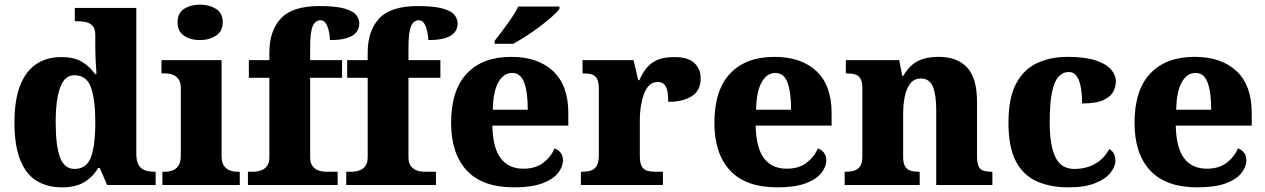

<svg xmlns="http://www.w3.org/2000/svg" viewBox="-20 -794 5431 824"><path d="M246 10Q181 10 135.5 -19Q90 -48 66 -109.5Q42 -171 42 -267Q42 -364 66 -426Q90 -488 135 -518.5Q180 -549 243 -549Q299 -549 333 -528Q367 -507 388 -476H394Q392 -501 390.5 -534Q389 -567 389 -593V-643Q389 -670 378 -682.5Q367 -695 349 -699Q331 -703 309 -703H301V-760H565V-134Q565 -103 574.5 -86.5Q584 -70 601.5 -63.5Q619 -57 642 -57H648V0H440L408 -73H401Q379 -35 342 -12.5Q305 10 246 10ZM300 -69Q351 -69 370 -118.5Q389 -168 389 -270Q389 -366 370.5 -418.5Q352 -471 300 -471Q271 -471 253.5 -447.5Q236 -424 227.5 -379Q219 -334 219 -268Q219 -169 237.5 -119Q256 -69 300 -69Z M677 0V-57H689Q706 -57 721.5 -63Q737 -69 746.5 -84Q756 -99 756 -127V-415Q756 -441 746 -454.5Q736 -468 720.5 -473.5Q705 -479 689 -479H673V-536H931V-125Q931 -98 940.5 -83.5Q950 -69 965.5 -63Q981 -57 997 -57H1009V0ZM838 -622Q797 -622 769.5 -641Q742 -660 742 -698Q742 -738 770 -756Q798 -774 839 -774Q878 -774 907 -756Q936 -738 936 -698Q936 -660 907 -641Q878 -622 838 -622Z M1044 0V-57H1070Q1081 -57 1097 -61.5Q1113 -66 1124.5 -79.5Q1136 -93 1136 -120V-460H1048V-536H1136V-568Q1136 -662 1185.5 -715Q1235 -768 1351 -768Q1420 -768 1457.5 -757.5Q1495 -747 1508.5 -730Q1522 -713 1522 -694Q1522 -673 1510.5 -657Q1499 -641 1471.5 -631.5Q1444 -622 1396 -622Q1396 -637 1392 -657Q1388 -677 1379.5 -692Q1371 -707 1355 -707Q1333 -707 1322 -681.5Q1311 -656 1311 -589V-536H1448V-460H1311V-120Q1311 -93 1322.5 -79.5Q1334 -66 1349.5 -61.5Q1365 -57 1378 -57H1429V0Z M1466 0V-57H1492Q1503 -57 1519 -61.5Q1535 -66 1546.5 -79.5Q1558 -93 1558 -120V-460H1470V-536H1558V-568Q1558 -662 1607.5 -715Q1657 -768 1773 -768Q1842 -768 1879.5 -757.5Q1917 -747 1930.5 -730Q1944 -713 1944 -694Q1944 -673 1932.5 -657Q1921 -641 1893.5 -631.5Q1866 -622 1818 -622Q1818 -637 1814 -657Q1810 -677 1801.5 -692Q1793 -707 1777 -707Q1755 -707 1744 -681.5Q1733 -656 1733 -589V-536H1870V-460H1733V-120Q1733 -93 1744.5 -79.5Q1756 -66 1771.5 -61.5Q1787 -57 1800 -57H1851V0Z M2186 10Q2050 10 1983 -62.5Q1916 -135 1916 -266Q1916 -407 1983.5 -478.5Q2051 -550 2174 -550Q2288 -550 2353.5 -489Q2419 -428 2419 -309V-255H2093Q2095 -159 2129 -114.5Q2163 -70 2226 -70Q2278 -70 2311 -95Q2344 -120 2360 -157Q2377 -151 2386.5 -138Q2396 -125 2396 -107Q2396 -78 2374.5 -51Q2353 -24 2307 -7Q2261 10 2186 10ZM2245 -323Q2245 -399 2229.5 -440Q2214 -481 2178 -481Q2141 -481 2118.5 -440.5Q2096 -400 2095 -323ZM2103 -619Q2118 -638 2137.5 -664Q2157 -690 2175.5 -717Q2194 -744 2204 -766H2381V-756Q2372 -743 2349.5 -723Q2327 -703 2298 -681Q2269 -659 2238.5 -639.5Q2208 -620 2183 -606H2103Z M2473 0V-57H2477Q2500 -57 2516 -62Q2532 -67 2541 -82.5Q2550 -98 2550 -129V-411Q2550 -441 2542.5 -455.5Q2535 -470 2520 -474.5Q2505 -479 2483 -479H2480V-536H2699L2719 -450H2724Q2739 -485 2759 -507Q2779 -529 2807 -539Q2835 -549 2875 -549Q2933 -549 2960 -523.5Q2987 -498 2987 -458Q2987 -406 2949.5 -381.5Q2912 -357 2848 -357Q2848 -385 2844 -403.5Q2840 -422 2830.5 -432Q2821 -442 2802 -442Q2780 -442 2765.5 -427Q2751 -412 2742.5 -387.5Q2734 -363 2730 -335.5Q2726 -308 2726 -285V-124Q2726 -95 2734 -80.5Q2742 -66 2757 -61.5Q2772 -57 2791 -57H2825V0Z M3316 10Q3180 10 3113 -62.5Q3046 -135 3046 -266Q3046 -407 3113.5 -478.5Q3181 -550 3304 -550Q3418 -550 3483.5 -489Q3549 -428 3549 -309V-255H3223Q3225 -159 3259 -114.5Q3293 -70 3356 -70Q3408 -70 3441 -95Q3474 -120 3490 -157Q3507 -151 3516.5 -138Q3526 -125 3526 -107Q3526 -78 3504.5 -51Q3483 -24 3437 -7Q3391 10 3316 10ZM3375 -323Q3375 -399 3359.5 -440Q3344 -481 3308 -481Q3271 -481 3248.5 -440.5Q3226 -400 3225 -323Z M3605 0V-57H3608Q3631 -57 3647 -62Q3663 -67 3672 -81.5Q3681 -96 3681 -125V-415Q3681 -442 3673 -456Q3665 -470 3650 -474.5Q3635 -479 3613 -479H3610V-536H3839L3852 -469H3857Q3874 -498 3894.5 -515.5Q3915 -533 3943 -541.5Q3971 -550 4009 -550Q4088 -550 4130.5 -504.5Q4173 -459 4173 -358V-128Q4173 -97 4179 -82Q4185 -67 4199 -62Q4213 -57 4235 -57H4239V0H3998V-322Q3998 -387 3983.5 -422Q3969 -457 3932 -457Q3903 -457 3886.5 -435.5Q3870 -414 3863 -379.5Q3856 -345 3856 -305V-122Q3856 -94 3864 -80.5Q3872 -67 3886.5 -62Q3901 -57 3923 -57H3927V0Z M4564 10Q4488 10 4430 -15.5Q4372 -41 4340 -101.5Q4308 -162 4308 -267Q4308 -375 4341.5 -436.5Q4375 -498 4432.5 -524Q4490 -550 4561 -550Q4636 -550 4681.5 -535Q4727 -520 4748 -496Q4769 -472 4769 -444Q4769 -424 4758.5 -402Q4748 -380 4716.5 -365Q4685 -350 4624 -350Q4624 -386 4619 -416.5Q4614 -447 4601.5 -466Q4589 -485 4567 -485Q4542 -485 4523.5 -465.5Q4505 -446 4495 -399Q4485 -352 4485 -268Q4485 -202 4496 -157.5Q4507 -113 4530 -91Q4553 -69 4591 -69Q4627 -69 4656.5 -80Q4686 -91 4707.5 -111Q4729 -131 4740 -154Q4755 -147 4761 -133Q4767 -119 4767 -105Q4767 -80 4746 -53Q4725 -26 4680.5 -8Q4636 10 4564 10Z M5119 10Q4983 10 4916 -62.5Q4849 -135 4849 -266Q4849 -407 4916.5 -478.5Q4984 -550 5107 -550Q5221 -550 5286.5 -489Q5352 -428 5352 -309V-255H5026Q5028 -159 5062 -114.5Q5096 -70 5159 -70Q5211 -70 5244 -95Q5277 -120 5293 -157Q5310 -151 5319.5 -138Q5329 -125 5329 -107Q5329 -78 5307.5 -51Q5286 -24 5240 -7Q5194 10 5119 10ZM5178 -323Q5178 -399 5162.5 -440Q5147 -481 5111 -481Q5074 -481 5051.5 -440.5Q5029 -400 5028 -323Z"/></svg>

Font: Noto Serif Thai ExtraBold
Style: Regular
Weight: 800
Version: Version 2.001